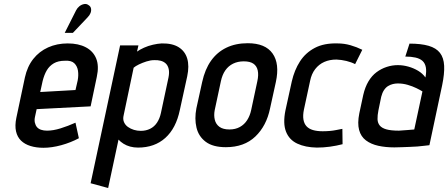

<svg xmlns="http://www.w3.org/2000/svg" viewBox="-20 -729 2250 964"><path d="M419 -641Q430 -652 434.5 -663.5Q439 -675 437 -686Q435 -697 425 -703Q415 -711 402 -708.5Q389 -706 378.5 -697.5Q368 -689 362 -677L305 -564H346ZM156 -144 164 -181 435 -195 466 -343Q478 -398 463 -435Q448 -472 411 -491.5Q374 -511 320 -511Q266 -511 221.5 -491Q177 -471 147 -433Q117 -395 105 -340L62 -137Q54 -98 60.5 -69.5Q67 -41 85.5 -23Q104 -5 133 4Q162 13 198 13Q240 13 287.5 0Q335 -13 376 -35L359 -113Q321 -96 284 -84.5Q247 -73 216 -73Q199 -73 186 -77.5Q173 -82 165.5 -91Q158 -100 155 -113.5Q152 -127 156 -144ZM370 -325 359 -277 182 -267 194 -322Q202 -354 215 -376Q228 -398 250 -411Q272 -424 306 -424Q338 -426 353 -411.5Q368 -397 371.5 -374Q375 -351 370 -325Z M883 -177 920 -346Q931 -398 920 -435Q909 -472 877 -492Q845 -512 792 -511Q772 -510 748 -504.5Q724 -499 703 -489.5Q682 -480 668 -470L675 -501H583L435 191L523 215L575 -28Q585 -17 600 -7.5Q615 2 633.5 7Q652 12 673 12Q756 12 810 -36.5Q864 -85 883 -177ZM826 -340 788 -162Q782 -134 768.5 -113.5Q755 -93 734 -82.5Q713 -72 687 -72Q669 -72 652.5 -77Q636 -82 622.5 -91.5Q609 -101 602.5 -116Q596 -131 601 -151L651 -389Q660 -397 677.5 -405.5Q695 -414 715.5 -420.5Q736 -427 754 -427Q771 -428 786.5 -424Q802 -420 812.5 -410Q823 -400 827 -382.5Q831 -365 826 -340Z M1336 -185 1365 -317Q1385 -409 1348.5 -460.5Q1312 -512 1224 -512Q1163 -512 1116.5 -489.5Q1070 -467 1039.5 -424Q1009 -381 995 -317L966 -185Q956 -133 966.5 -88.5Q977 -44 1013 -17Q1049 10 1114 10Q1206 10 1262 -43.5Q1318 -97 1336 -185ZM1272 -321 1241 -176Q1235 -148 1221 -126Q1207 -104 1184.5 -91.5Q1162 -79 1132 -79Q1100 -79 1082 -92Q1064 -105 1058.5 -127.5Q1053 -150 1058 -176L1089 -321Q1096 -354 1111.5 -376Q1127 -398 1150.5 -409.5Q1174 -421 1204 -421Q1235 -421 1252 -409.5Q1269 -398 1274 -375.5Q1279 -353 1272 -321Z M1763 -407 1799 -479Q1771 -493 1739.5 -502Q1708 -511 1675 -511Q1607 -513 1560.5 -488.5Q1514 -464 1486 -420.5Q1458 -377 1445 -320L1413 -174Q1400 -109 1416 -68Q1432 -27 1472.5 -8Q1513 11 1571 12Q1604 12 1636.5 7.5Q1669 3 1700 -5L1699 -82Q1699 -82 1690.5 -80.5Q1682 -79 1667.5 -76Q1653 -73 1635.5 -71.5Q1618 -70 1600 -70Q1572 -70 1551.5 -76Q1531 -82 1519 -95Q1507 -108 1503.5 -129Q1500 -150 1506 -179L1537 -323Q1544 -358 1562.5 -382Q1581 -406 1608 -418Q1635 -430 1669 -430Q1694 -429 1719 -423Q1744 -417 1763 -407Z M2116 -340Q2102 -360 2079.5 -373.5Q2057 -387 2030.5 -394.5Q2004 -402 1977 -402Q1949 -402 1921.5 -393Q1894 -384 1870.5 -366.5Q1847 -349 1830 -320.5Q1813 -292 1804 -253L1784 -160Q1774 -110 1783 -76.5Q1792 -43 1817.5 -24Q1843 -5 1879.5 3Q1916 11 1960 11Q1979 11 1998.5 10Q2018 9 2038 8.5Q2058 8 2076 6.5Q2094 5 2109.5 3Q2125 1 2136 0L2200 -301Q2212 -359 2210 -399Q2208 -439 2189 -463.5Q2170 -488 2132 -499Q2094 -510 2036 -510L2015 -445Q2044 -445 2066 -440Q2088 -435 2101 -423.5Q2114 -412 2118 -391.5Q2122 -371 2116 -340ZM2101 -270 2060 -79Q2060 -79 2055.5 -78.5Q2051 -78 2043 -77.5Q2035 -77 2025 -76Q2015 -75 2004 -74.5Q1993 -74 1983 -73Q1943 -73 1920 -79.5Q1897 -86 1886.5 -99Q1876 -112 1875.5 -131Q1875 -150 1880 -175L1894 -243Q1899 -263 1908 -276.5Q1917 -290 1928.5 -297Q1940 -304 1952.5 -307Q1965 -310 1977 -310Q2003 -310 2027 -303Q2051 -296 2070.5 -286.5Q2090 -277 2101 -270Z"/></svg>

Font: Advent Pro SemiBold
Style: Italic
Weight: 600
Italic angle: -12°
Version: Version 3.000